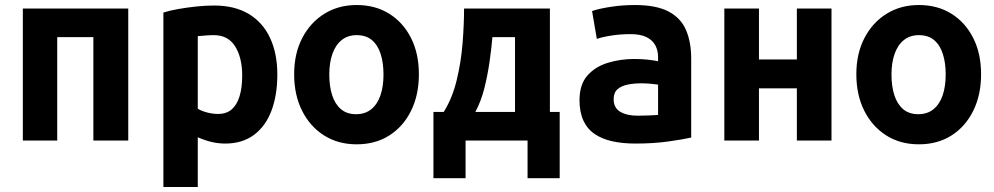

<svg xmlns="http://www.w3.org/2000/svg" viewBox="-20 -560 3960 765"><path d="M71 0V-526H491V0H352V-412H208V0Z M631 185V-510Q656 -518 690 -524Q724 -530 761 -534Q798 -538 833 -538Q915 -538 971 -504.5Q1027 -471 1056 -409Q1085 -347 1085 -263Q1085 -182 1062 -120Q1039 -58 992.5 -23Q946 12 877 12Q851 12 824.5 6Q798 0 768 -13V185ZM849 -106Q882 -106 903 -124Q924 -142 934.5 -176.5Q945 -211 945 -259Q945 -330 917 -375Q889 -420 832 -420Q816 -420 798 -418.5Q780 -417 768 -416V-127Q782 -118 804.5 -112Q827 -106 849 -106Z M1401 15Q1327 15 1271 -20.5Q1215 -56 1183.5 -119Q1152 -182 1152 -264Q1152 -347 1184.5 -409Q1217 -471 1273 -505.5Q1329 -540 1401 -540Q1475 -540 1530.5 -505.5Q1586 -471 1617.5 -409Q1649 -347 1649 -264Q1649 -182 1618 -119Q1587 -56 1531.5 -20.5Q1476 15 1401 15ZM1399 -105Q1435 -105 1459.5 -125Q1484 -145 1496 -180.5Q1508 -216 1508 -263Q1508 -310 1496.5 -345.5Q1485 -381 1461.5 -400.5Q1438 -420 1401 -420Q1366 -420 1341.5 -400.5Q1317 -381 1304.5 -345.5Q1292 -310 1292 -263Q1292 -216 1303.5 -180.5Q1315 -145 1338.5 -125Q1362 -105 1399 -105Z M1707 150V-114H1748Q1782 -168 1799.5 -240Q1817 -312 1823 -387Q1829 -462 1829 -526H2171V-114H2210V150H2082V0H1835V150ZM1874 -114H2032V-412H1942Q1938 -366 1930.5 -313.5Q1923 -261 1910 -209Q1897 -157 1874 -114Z M2511 12Q2461 12 2420 3Q2379 -6 2349.5 -26Q2320 -46 2304.5 -79.5Q2289 -113 2289 -161Q2289 -223 2320 -258.5Q2351 -294 2401 -309.5Q2451 -325 2507 -325Q2535 -325 2559 -322.5Q2583 -320 2602 -316V-333Q2602 -359 2591 -379.5Q2580 -400 2556 -412Q2532 -424 2492 -424Q2453 -424 2417 -418.5Q2381 -413 2358 -405L2339 -516Q2364 -525 2411.5 -532.5Q2459 -540 2509 -540Q2595 -540 2644 -514Q2693 -488 2713.5 -440Q2734 -392 2734 -326V-12Q2704 -5 2644.5 3.5Q2585 12 2511 12ZM2521 -99Q2543 -99 2564.5 -100Q2586 -101 2602 -102V-223Q2589 -225 2570 -226.5Q2551 -228 2535 -228Q2506 -228 2481 -223Q2456 -218 2440.5 -204.5Q2425 -191 2425 -165Q2425 -130 2451.5 -114.5Q2478 -99 2521 -99Z M2866 0V-526H3004V-323H3155V-526H3293V0H3155V-208H3004V0Z M3641 15Q3567 15 3511 -20.5Q3455 -56 3423.5 -119Q3392 -182 3392 -264Q3392 -347 3424.5 -409Q3457 -471 3513 -505.5Q3569 -540 3641 -540Q3715 -540 3770.5 -505.5Q3826 -471 3857.5 -409Q3889 -347 3889 -264Q3889 -182 3858 -119Q3827 -56 3771.5 -20.5Q3716 15 3641 15ZM3639 -105Q3675 -105 3699.5 -125Q3724 -145 3736 -180.5Q3748 -216 3748 -263Q3748 -310 3736.5 -345.5Q3725 -381 3701.5 -400.5Q3678 -420 3641 -420Q3606 -420 3581.5 -400.5Q3557 -381 3544.5 -345.5Q3532 -310 3532 -263Q3532 -216 3543.5 -180.5Q3555 -145 3578.5 -125Q3602 -105 3639 -105Z"/></svg>

Font: Ubuntu Sans Mono
Style: Regular
Weight: 400
Monospace: yes
Designer: Dalton Maag Ltd
Foundry: Dalton Maag Ltd
Version: Version 1.006